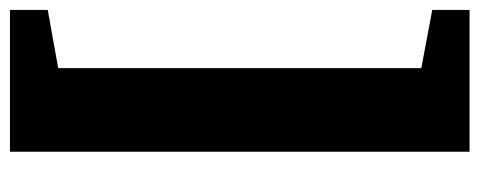

<svg xmlns="http://www.w3.org/2000/svg" viewBox="-331 -468 964 386"><g transform="rotate(90 151.0 -275.0)"><path d="M263 -737V187H-22V111L95 90V-640L-22 -662V-737Z"/></g></svg>

Font: Piazzolla Black
Style: Regular
Weight: 900
Designer: Juan Pablo del Peral
Foundry: Huerta Tipografica
Version: Version 1.330